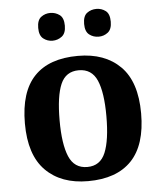

<svg xmlns="http://www.w3.org/2000/svg" viewBox="-54 -797 720 854"><g transform="rotate(-5 306.5 -370.0)"><path d="M305 10Q185 10 116 -59.5Q47 -129 47 -270Q47 -411 113 -480Q179 -549 308 -549Q428 -549 497 -480Q566 -411 566 -270Q566 -129 499.5 -59.5Q433 10 305 10ZM307 -53Q365 -53 388 -108.5Q411 -164 411 -271Q411 -377 387.5 -431Q364 -485 306 -485Q248 -485 225 -431.5Q202 -378 202 -270Q202 -164 225.5 -108.5Q249 -53 307 -53ZM408 -626Q384 -626 366 -640Q348 -654 348 -688Q348 -723 366 -736.5Q384 -750 408 -750Q431 -750 449 -736.5Q467 -723 467 -688Q467 -654 449 -640Q431 -626 408 -626ZM202 -626Q179 -626 161 -640Q143 -654 143 -688Q143 -723 161 -736.5Q179 -750 202 -750Q225 -750 243.5 -736.5Q262 -723 262 -688Q262 -654 243.5 -640Q225 -626 202 -626Z"/></g></svg>

Font: Noto Serif Khojki
Style: Bold
Weight: 700
Version: Version 2.003